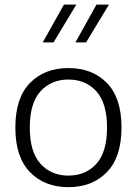

<svg xmlns="http://www.w3.org/2000/svg" viewBox="-20 -792 582 818"><path d="M271.5 -502Q373.5 -502 435.5 -438.5Q497.6 -375 497.6 -248.5Q497.6 -122.6 435.3 -58.6Q373 5.4 271.5 5.4Q169.9 5.4 107.7 -58.6Q45.4 -122.6 45.4 -248.5Q45.4 -375 107.7 -438.5Q169.9 -502 271.5 -502ZM271.5 -453.1Q198.2 -453.1 152.6 -403.1Q106.9 -353 106.9 -248.5Q106.9 -144.5 152.6 -94.2Q198.2 -43.9 271.5 -43.9Q345.2 -43.9 390.6 -94.2Q436 -144.5 436 -248.5Q436 -353 390.4 -403.1Q344.7 -453.1 271.5 -453.1ZM252.4 -772.5H305.2L208 -611.3H162.1ZM391.1 -772.5H444.3L346.7 -611.3H301.3Z"/></svg>

Font: Estedad-FD Light
Style: Regular
Weight: 300
Designer: Amin Abedi
Version: Version 7.3